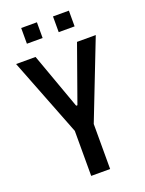

<svg xmlns="http://www.w3.org/2000/svg" viewBox="-159 -933 765 1010"><g transform="rotate(-20 224.0 -428.5)"><path d="M171 0V-252L1 -688H110L223 -374H230L342 -688H447L277 -252V0ZM91 -769V-857H179V-769ZM269 -769V-857H358V-769Z"/></g></svg>

Font: Saira Condensed SemiBold
Style: Regular
Weight: 600
Width: 3
Designer: Hector Gatti with collaboration of the Omnibus-Type team
Foundry: Omnibus-Type
Version: Version 1.100